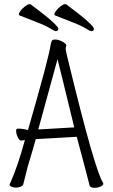

<svg xmlns="http://www.w3.org/2000/svg" viewBox="-20 -895 540 918"><path d="M347 -241 151 -230Q140 -189 113 -100L91 -13Q89 -7 78.5 -2.5Q68 2 56 2Q44 2 35 -2Q26 -6 26 -12Q26 -15 29 -20Q64 -97 99 -225Q87 -223 81 -223Q75 -223 70 -230Q57 -251 57 -270Q57 -280 65 -280Q90 -280 109 -274H114Q215 -624 222 -681Q225 -696 228.5 -701Q232 -706 245 -706Q258 -706 275.5 -697.5Q293 -689 296 -681Q297 -680 297 -678Q297 -676 295.5 -670.5Q294 -665 294 -659Q294 -653 310 -589Q432 -87 472 -22Q474 -19 474 -17Q474 -9 460.5 -3Q447 3 431 3Q415 3 409 -6Q400 -43 347 -241ZM335 -286Q309 -391 275 -532L255 -612L163 -276ZM416 -746Q414 -746 407 -749Q375 -770 332 -786.5Q289 -803 244 -821Q240 -823 240 -826Q240 -833 249 -844.5Q258 -856 270.5 -865.5Q283 -875 291 -875Q296 -875 297 -874Q371 -819 400 -792Q429 -765 429 -758Q429 -746 416 -746ZM246 -746Q244 -746 237 -749Q205 -770 162 -786.5Q119 -803 74 -821Q70 -823 70 -826Q70 -833 79 -844.5Q88 -856 100.5 -865.5Q113 -875 121 -875Q126 -875 127 -874Q201 -819 230 -792Q259 -765 259 -758Q259 -746 246 -746Z"/></svg>

Font: Moon Stars Kai HW Light
Style: Regular
Weight: 300
Designer: GuiWonder
Version: Version 1.101